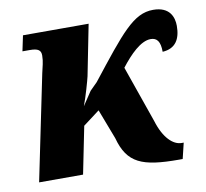

<svg xmlns="http://www.w3.org/2000/svg" viewBox="-66 -617 749 697"><g transform="rotate(-10 308.0 -269.0)"><path d="M567 -51H559C529 -51 495 -81 475 -147L402 -356C436 -400 477 -442 514 -442C537 -442 549 -427 549 -389C597 -392 616 -424 616 -473C616 -504 603 -545 541 -545C468 -545 420 -482 294 -322L267 -295L233 -244C245 -275 262 -335 265 -349L302 -536H60L48 -479H75C106 -479 116 -471 116 -452C116 -428 110 -412 105 -388L25 0H187L222 -174L283 -220L325 -110C351 -14 404 7 539 7H553Z"/></g></svg>

Font: Noto Serif SemiCondensed Extra
Style: Italic
Weight: 800
Width: 4
Italic angle: -12°
Designer: Monotype Design Team
Foundry: Monotype Imaging Inc.
Version: Version 1.901